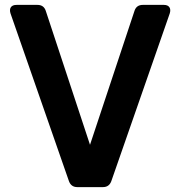

<svg xmlns="http://www.w3.org/2000/svg" viewBox="-20 -765 737 785"><path d="M296 0Q271 0 262 -24L23 -710Q18 -726 24.5 -735.5Q31 -745 48 -745H133Q159 -745 167 -721L348 -173L530 -721Q538 -745 564 -745H650Q666 -745 672.5 -735.5Q679 -726 674 -710L435 -24Q426 0 401 0Z"/></svg>

Font: Pitagon Sans Text
Style: Bold
Weight: 700
Designer: Travis Tran
Foundry: Pitagon
Version: Version 1.001; ttfautohint (v1.8.4.7-5d5b);gftools[0.9.26]